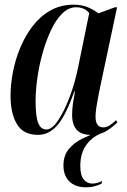

<svg xmlns="http://www.w3.org/2000/svg" viewBox="-20 -566 544 820"><path d="M142 10Q80 10 52.5 -35.5Q25 -81 25 -157Q25 -204 35 -257Q45 -310 66 -361Q87 -412 119 -454Q151 -496 195 -521Q239 -546 295 -546Q330 -546 356.5 -534.5Q383 -523 400 -509L471 -535H480L407 -191Q404 -176 399.5 -153Q395 -130 391.5 -107Q388 -84 388 -68Q388 -22 421 -22Q435 -22 448 -30.5Q461 -39 476 -53L481 -43Q463 -25 436 -7.5Q409 10 367 10Q288 10 288 -76Q288 -100 291.5 -123.5Q295 -147 300 -175H297Q263 -77 227 -33.5Q191 10 142 10ZM178 -13Q202 -13 228 -51.5Q254 -90 277.5 -152Q301 -214 315 -285L361 -510Q350 -524 335.5 -529.5Q321 -535 305 -535Q273 -535 246 -508.5Q219 -482 198 -437.5Q177 -393 162 -339.5Q147 -286 139.5 -232.5Q132 -179 132 -134Q132 -69 143 -41Q154 -13 178 -13ZM348 234Q302 234 276.5 209Q251 184 251 141Q251 98 274 70.5Q297 43 330.5 26.5Q364 10 395 0H421Q377 15 350 51Q323 87 323 143Q323 183 337.5 200.5Q352 218 374 218Q395 218 416 207L414 218Q382 234 348 234Z"/></svg>

Font: Noto Serif Display ExtraCondensed SemiBold
Style: Italic
Weight: 600
Width: 2
Italic angle: -12°
Designer: Monotype Design Team
Foundry: Monotype Imaging Inc.
Version: Version 2.009